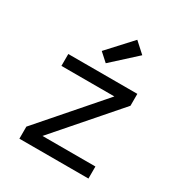

<svg xmlns="http://www.w3.org/2000/svg" viewBox="-179 -895 959 1021"><g transform="rotate(30 300.0 -384.5)"><path d="M88 0V-74L413 -447H88V-520H512V-447L187 -74H512V0ZM285 -577 234 -623 368 -769 432 -711Z"/></g></svg>

Font: Zed Sans Extended
Style: Regular
Weight: 400
Width: 7
Designer: Belleve Invis
Foundry: Belleve Invis
Version: Version 1.0.0; ttfautohint (v1.8.4)